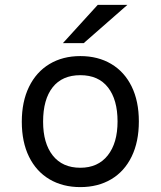

<svg xmlns="http://www.w3.org/2000/svg" viewBox="-20 -752 656 784"><path d="M69 -255Q69 -337 98.5 -397.5Q128 -458 182 -490.5Q236 -523 308 -523Q380 -523 434 -491Q488 -459 517.5 -399Q547 -339 547 -256Q547 -173 517.5 -112.5Q488 -52 434 -20Q380 12 308 12Q236 12 182 -20Q128 -52 98.5 -112Q69 -172 69 -255ZM460 -256Q460 -345 421 -395Q382 -445 308 -445Q234 -445 195 -395.5Q156 -346 156 -255Q156 -167 195.5 -117Q235 -67 308 -67Q380 -67 420 -117.5Q460 -168 460 -256ZM379 -732H500L322 -576H237Z"/></svg>

Font: Overpass Mono
Style: Regular
Weight: 400
Monospace: yes
Designer: Delve Withrington, Dave Bailey
Foundry: Delve Fonts
Version: Version 1.000;DELV;Overpass